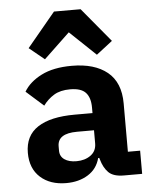

<svg xmlns="http://www.w3.org/2000/svg" viewBox="-55 -832 711 891"><g transform="rotate(-5 300.0 -387.0)"><path d="M487 0Q438 0 415.5 -22.5Q393 -45 382 -85L380 -91H375Q362 -41 319.5 -14.5Q277 12 218 12Q143 12 97.5 -29Q52 -70 52 -143Q52 -223 111.5 -262Q171 -301 284 -301H367V-327Q367 -373 345.5 -396.5Q324 -420 273 -420Q227 -420 197.5 -402Q168 -384 147 -355L66 -427Q92 -471 148 -499.5Q204 -528 290 -528Q396 -528 455.5 -479.5Q515 -431 515 -333V-108H572V0ZM274 -85Q313 -85 340 -104.5Q367 -124 367 -160V-221H288Q197 -221 197 -161V-141Q197 -114 218 -99.5Q239 -85 274 -85ZM354 -786 486 -627 411 -569 290 -684 169 -569 98 -627 230 -786Z"/></g></svg>

Font: Lilex Nerd Font
Style: Bold
Weight: 700
Designer: Mike Abbink, Paul van der Laan, Pieter van Rosmalen, Mikhael Khrustik
Foundry: Mikhael Khrustik
Version: Version 2.400; ttfautohint (v1.8.4.7-5d5b);Nerd Fonts 3.3.0